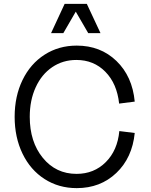

<svg xmlns="http://www.w3.org/2000/svg" viewBox="-20 -950 778 986"><path d="M374 16.1Q281.7 16.1 209 -30.5Q136.2 -77.1 95.7 -160.9Q55.2 -244.6 55.2 -350.1Q55.2 -455.6 95.7 -539.1Q136.2 -622.6 209 -669.2Q281.7 -715.8 374 -715.8Q496.1 -715.8 577.9 -637Q659.7 -558.1 671.9 -428.2L591.8 -418Q580.6 -521 521 -581.5Q461.4 -642.1 372.1 -642.1Q302.7 -642.1 248.3 -605.2Q193.8 -568.4 163.3 -501.7Q132.8 -435.1 132.8 -350.1Q132.8 -221.2 200 -139.2Q267.1 -57.1 373 -57.1Q462.9 -57.1 523.2 -117.4Q583.5 -177.7 592.8 -276.9L671.9 -267.1Q659.2 -139.6 577.4 -61.8Q495.6 16.1 374 16.1ZM242.2 -779.8 312 -930.2H425.8L496.1 -779.8H433.1L369.1 -890.1L305.2 -779.8Z"/></svg>

Font: Uncut Sans
Style: Regular
Weight: 400
Designer: Kasper Nordkvist
Foundry: UNCUT.wtf
Version: Version 1.304;Glyphs 3.2 (3246)